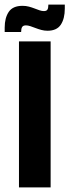

<svg xmlns="http://www.w3.org/2000/svg" viewBox="-42 -820 303 840"><path d="M179.5 0H41V-639H179.5ZM166 -685.5Q152 -685.5 139 -689Q126 -692.5 113.8 -697.2Q101.5 -702 90.8 -705.5Q80 -709 71.5 -709Q59.5 -709 55 -702Q50.5 -695 50.5 -681.5V-680H-21.5V-699.5Q-21.5 -741.5 -3.8 -768Q14 -794.5 56.5 -794.5Q71.5 -794.5 84.5 -791Q97.5 -787.5 109 -783Q120.5 -778.5 130.8 -775Q141 -771.5 150 -771.5Q161.5 -771.5 165.5 -778Q169.5 -784.5 169.5 -798V-800H241.5V-782.5Q241.5 -738.5 224 -712Q206.5 -685.5 166 -685.5Z"/></svg>

Font: Anek Latin Condensed
Style: Bold
Weight: 700
Width: 3
Designer: Yesha Goshar
Foundry: Ek Type
Version: Version 1.003